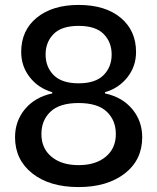

<svg xmlns="http://www.w3.org/2000/svg" viewBox="-20 -749 638 779"><path d="M299 10Q181 10 111 -45.5Q41 -101 41 -192Q41 -258 81.5 -306.5Q122 -355 192 -370V-375Q136 -391 101 -435.5Q66 -480 66 -538Q66 -626 129.5 -677.5Q193 -729 299 -729Q407 -729 469.5 -677Q532 -625 532 -538Q532 -480 497 -435.5Q462 -391 406 -375V-370Q476 -355 516.5 -306.5Q557 -258 557 -192Q557 -100 486 -45Q415 10 299 10ZM450 -205Q450 -261 413 -296Q376 -331 299 -331Q222 -331 185 -296Q148 -261 148 -205Q148 -147 189 -113Q230 -79 299 -79Q368 -79 409 -113Q450 -147 450 -205ZM433 -528Q433 -578 400.5 -611Q368 -644 299 -644Q230 -644 197.5 -611Q165 -578 165 -528Q165 -477 198 -444Q231 -411 299 -411Q367 -411 400 -444Q433 -477 433 -528Z"/></svg>

Font: Mona Sans Medium
Style: Regular
Weight: 500
Designer: Deni Anggara
Foundry: GitHub
Version: Version 2.000;Glyphs 3.2.3 (3260)